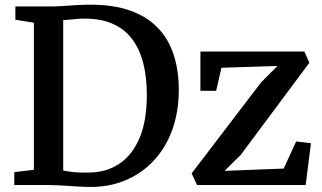

<svg xmlns="http://www.w3.org/2000/svg" viewBox="-20 -770 1339 799"><path d="M344 8Q325 7.5 304.5 6.2Q284 5 263 3.5Q242 2 221.5 1Q201 0 182.5 0H39.5V-53.5L121 -63.5V-675.5L44 -688V-743H181.5Q213 -743 241.5 -745Q270 -747 298.5 -748.8Q327 -750.5 357.5 -750.5Q453 -750.5 522.2 -725.8Q591.5 -701 636.2 -654.8Q681 -608.5 702.5 -543Q724 -477.5 724 -395.5Q724 -305 697 -230.2Q670 -155.5 619.8 -101.5Q569.5 -47.5 499.8 -18.8Q430 10 344 8ZM353 -52Q423 -53 476.5 -88.5Q530 -124 560.5 -195.2Q591 -266.5 591 -374.5Q591 -450.5 575.5 -509.5Q560 -568.5 528.5 -609.2Q497 -650 448.5 -671.2Q400 -692.5 333.5 -692.5Q314 -692.5 297.2 -691Q280.5 -689.5 267 -688Q253.5 -686.5 243 -686V-60.5Q261 -56.5 279.2 -54.5Q297.5 -52.5 315.5 -52Q333.5 -51.5 353 -52ZM1134.5 -495.5 901.5 -488 879.5 -392H814V-555.5H1246.5L1267.5 -509L981.5 -125L914.5 -59L1160.5 -68.5L1212.5 -181.5L1274 -174L1252 0H800L777.5 -48.5L1066 -426.5Z"/></svg>

Font: Merriweather SemiBold
Style: Regular
Weight: 600
Version: Version 2.100